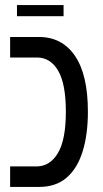

<svg xmlns="http://www.w3.org/2000/svg" viewBox="-20 -738 407 758"><path d="M20 0V-81H124Q177 -81 208.5 -133.5Q240 -186 240 -297Q240 -407 209.5 -459Q179 -511 126 -511H20V-592H134Q225 -592 276 -517.5Q327 -443 327 -297Q327 -208 306.5 -141Q286 -74 243.5 -37Q201 0 134 0ZM47 -674V-718H231V-674Z"/></svg>

Font: Noto Sans Hebrew ExtraCondensed
Style: Regular
Weight: 400
Width: 2
Designer: Monotype Design Team
Foundry: Monotype Imaging Inc.
Version: Version 2.004; ttfautohint (v1.8.4.7-5d5b)